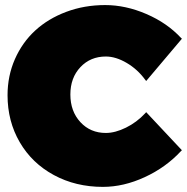

<svg xmlns="http://www.w3.org/2000/svg" viewBox="-20 -728 738 758"><path d="M9.8 -352.1Q9.8 -428.2 38.8 -494.4Q67.9 -560.5 118.9 -607.4Q169.9 -654.3 241.5 -681.2Q313 -708 395 -708Q476.1 -708 558.1 -672.6Q640.1 -637.2 694.8 -578.1L698.2 -575.2L557.1 -408.2L553.2 -413.1Q522.9 -454.6 480 -479.7Q437 -504.9 397.9 -504.9Q336.9 -504.9 297.4 -462.9Q257.8 -420.9 257.8 -355Q257.8 -288.6 297.4 -245.8Q336.9 -203.1 397.9 -203.1Q434.6 -203.1 477.3 -224.1Q520 -245.1 553.2 -280.8L557.1 -285.2L698.2 -134.8L694.8 -131.8Q635.3 -67.4 551.8 -28.8Q468.3 9.8 386.2 9.8Q278.8 9.8 192.6 -36.9Q106.4 -83.5 58.1 -166.3Q9.8 -249 9.8 -352.1Z"/></svg>

Font: Trueno UltraBlack
Style: Regular
Weight: 950
Designer: Julieta Ulanovsky
Foundry: Julieta Ulanovsky
Version: Version 3.001b | FøM Fix